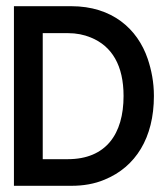

<svg xmlns="http://www.w3.org/2000/svg" viewBox="-20 -600 542 620"><path d="M25 0H210C249 0 285 -6 318 -20C418 -61 477 -155 477 -290C477 -335 469 -374 457 -410C424 -507 342 -580 210 -580H25ZM118 -86V-493H199C227 -493 251 -488 273 -479C342 -451 379 -388 379 -290C379 -167 322 -86 199 -86Z"/></svg>

Font: Charger Pro
Style: ExBd
Weight: 400
Designer: Jasper
Foundry: Cannot Into Space Fonts
Version: Version 1.09